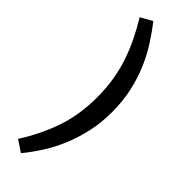

<svg xmlns="http://www.w3.org/2000/svg" viewBox="-271 -671 823 823"><g transform="rotate(45 141.0 -259.0)"><path d="M87 -660Q116 -623 143.5 -580Q171 -537 192 -487.5Q213 -438 225.5 -381Q238 -324 238 -259Q238 -194 225 -136Q212 -78 190.5 -27.5Q169 23 141.5 65.5Q114 108 86 142L34 107Q85 28 116.5 -61Q148 -150 148 -259Q148 -313 140 -362Q132 -411 117 -456Q102 -501 81 -544Q60 -587 34 -630Z"/></g></svg>

Font: Mukta Mahee Medium
Style: Regular
Weight: 500
Designer: Shuchita Grover, Noopur Datye, Girish Dalvi, Yashodeep Gholap
Foundry: Ek Type
Version: Version 2.538;PS 1.000;hotconv 16.6.51;makeotf.lib2.5.65220;